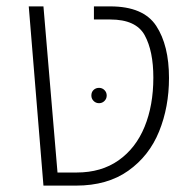

<svg xmlns="http://www.w3.org/2000/svg" viewBox="-20 -581 611 601"><path d="M70 -561H116L160 -41H220Q297 -41 351 -79Q405 -117 432.5 -184Q460 -251 460 -338Q460 -421 433 -470.5Q406 -520 325 -520H274V-561H325Q429 -561 469 -500Q509 -439 509 -337Q509 -246 478 -169.5Q447 -93 381.5 -46.5Q316 0 218 0H116ZM266 -282Q266 -293 273 -299.5Q280 -306 290 -306Q300 -306 307 -299Q314 -292 314 -282Q314 -272 307 -265Q300 -258 290 -258Q280 -258 273 -265Q266 -272 266 -282Z"/></svg>

Font: FiraGO ExtraLight
Style: Regular
Weight: 200
Designer: bBox Type
Foundry: bBox Type GmbH
Version: Version 1.001